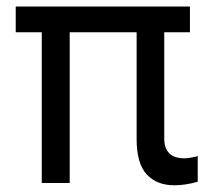

<svg xmlns="http://www.w3.org/2000/svg" viewBox="-20 -550 641 577"><path d="M550.8 -453.1V-530.3H27.3V-453.1ZM189.5 0V-530.3H105.5V0ZM473.6 -530.3H390.6V-131.8C390.6 -83 400.7 -47.7 420.9 -25.9C441.1 -4.1 468.8 6.8 503.9 6.8C526 6.8 549.5 3.3 574.2 -3.9V-81.1H573.2C572.6 -81.1 572.3 -80.7 572.3 -80.1C567.1 -78.8 560.9 -77.5 553.7 -76.2C546.5 -74.9 539.7 -74.2 533.2 -74.2C522.8 -74.2 513.2 -75.8 504.4 -79.1C495.6 -82.4 488.3 -88.4 482.4 -97.2C476.6 -106 473.6 -117.8 473.6 -132.8Z"/></svg>

Font: Pretendard Variable
Style: Regular
Weight: 400
Designer: Base glyphs from Inter by Rasmus Andersson; Hangeul glyphs from Noto Sans CJK(Source Han Sans) by Jang Soo-young and Kan
Foundry: Kil Hyung-jin
Version: Version 1.309;Glyphs 3.2 (3225)